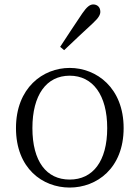

<svg xmlns="http://www.w3.org/2000/svg" viewBox="-20 -831 628 865"><path d="M294 14C415 14 537 -72 537 -254C537 -435 415 -525 294 -525C173 -525 52 -435 52 -254C52 -72 172 14 294 14ZM294 -22C189 -22 126 -104 126 -254C126 -403 189 -490 294 -490C398 -490 463 -403 463 -254C463 -104 398 -22 294 -22ZM251 -620 269 -605C315 -648 358 -690 398 -726C425 -751 432 -765 432 -778C432 -800 417 -811 400 -811C385 -811 371 -800 351 -771C319 -723 284 -671 251 -620Z"/></svg>

Font: Noto Serif CJK JP Light
Style: Regular
Weight: 300
Designer: Ryoko NISHIZUKA 西塚涼子 (kana & ideographs); Frank Grießhammer (Latin, Greek & Cyrillic); Wenlong ZHANG 张文龙 (bopomofo); San
Foundry: Adobe Systems Incorporated
Version: Version 1.001;PS 1.001;hotconv 16.6.54;makeotf.lib2.5.65590